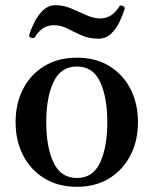

<svg xmlns="http://www.w3.org/2000/svg" viewBox="-20 -707 591 739"><path d="M276 12Q204 12 151 -20.5Q98 -53 69 -109Q40 -165 40 -237Q40 -309 69 -365Q98 -421 151 -453Q204 -485 276 -485Q348 -485 400.5 -453Q453 -421 482 -365Q511 -309 511 -237Q511 -165 482 -109Q453 -53 400.5 -20.5Q348 12 276 12ZM276 -22Q338 -22 365.5 -81.5Q393 -141 393 -237Q393 -332 365.5 -391.5Q338 -451 276 -451Q214 -451 186 -391.5Q158 -332 158 -237Q158 -141 186 -81.5Q214 -22 276 -22ZM358 -558Q323 -558 294 -571Q265 -584 239.5 -597Q214 -610 189 -610Q164 -610 146 -598.5Q128 -587 113 -562Q109 -559 100.5 -561.5Q92 -564 92 -571Q100 -597 113.5 -623.5Q127 -650 147 -668.5Q167 -687 194 -687Q225 -687 255 -674Q285 -661 313 -648.5Q341 -636 366 -636Q388 -636 406 -647Q424 -658 440 -683Q443 -688 452.5 -684Q462 -680 460 -673Q453 -651 440.5 -624Q428 -597 408 -577.5Q388 -558 358 -558Z"/></svg>

Font: Zen Antique Soft
Style: Regular
Weight: 400
Designer: Yoshimichi Ohira
Foundry: Positype
Version: Version 1.001